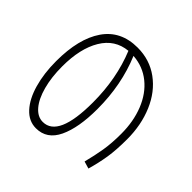

<svg xmlns="http://www.w3.org/2000/svg" viewBox="-119 -896 1174 1174"><g transform="rotate(-45 467.5 -309.5)"><path d="M857 -338Q857 -233 798.5 -153Q740 -73 639 -30Q538 13 415 13Q322 13 256 2.5Q190 -8 121 -28L135 -75Q205 -57 268 -46.5Q331 -36 413 -36Q520 -36 606.5 -70.5Q693 -105 745 -169.5Q797 -234 803 -320Q627 -246 418 -246Q256 -246 162 -290.5Q68 -335 68 -429Q68 -491 118 -537Q168 -583 254 -607.5Q340 -632 446 -632Q640 -632 748.5 -557.5Q857 -483 857 -338ZM803 -364Q793 -470 698.5 -526.5Q604 -583 450 -583Q356 -583 282 -563Q208 -543 166.5 -507.5Q125 -472 125 -427Q125 -294 426 -294Q632 -294 803 -364Z"/></g></svg>

Font: BioRhyme Expanded Light
Style: Regular
Weight: 300
Width: 7
Designer: Aoife Mooney
Foundry: Aoife Mooney Type
Version: Version 1.001